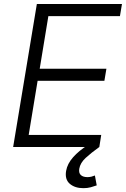

<svg xmlns="http://www.w3.org/2000/svg" viewBox="-20 -748 641 977"><path d="M46.9 0 167.5 -727.5H600.6L590.3 -666H226.1L182.1 -398.4H521.5L511.2 -336.9H171.4L126 -61.5H495.1L485.4 0ZM404.3 209.5Q361.3 209.5 335.2 187.3Q309.1 165 316.4 121.6Q322.8 85 352.1 52Q381.3 19 428.2 -10.7L485.4 0Q443.8 29.8 416 55.4Q388.2 81.1 383.3 110.8Q379.9 132.3 391.4 142.8Q402.8 153.3 424.8 153.3Q435.5 153.3 445.3 150.9Q455.1 148.4 462.9 145L472.2 195.3Q459 200.2 442.1 204.8Q425.3 209.5 404.3 209.5Z"/></svg>

Font: Inter 18pt Light
Style: Italic
Weight: 300
Italic angle: -9.3988°
Designer: Rasmus Andersson
Foundry: rsms
Version: Version 4.001;git-66647c0bb